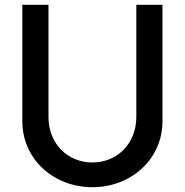

<svg xmlns="http://www.w3.org/2000/svg" viewBox="-20 -770 769 800"><path d="M365 10C528 10 657 -108 657 -265V-750H548V-283C548 -170 467 -93 365 -93C263 -93 182 -170 182 -283V-750H73V-265C73 -108 202 10 365 10Z"/></svg>

Font: Oakes Medium
Style: Regular
Weight: 500
Designer: Samuel Oakes
Foundry: Samuel Oakes
Version: Version 1.003;PS 001.003;hotconv 1.0.88;makeotf.lib2.5.64775